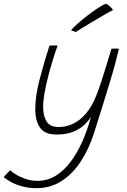

<svg xmlns="http://www.w3.org/2000/svg" viewBox="-117 -739 676 1024"><path d="M76.5 264.5Q34.5 264.5 -0.5 254.5Q-35.5 244.5 -60.2 230.8Q-85 217 -97 206Q-95.5 203.5 -91.5 199Q-87.5 194.5 -82.2 189Q-77 183.5 -71.8 178Q-66.5 172.5 -62.5 169Q-55 177 -33.8 190.5Q-12.5 204 18 214.8Q48.5 225.5 83 225.5Q136.5 225.5 181 197.8Q225.5 170 261 122Q296.5 74 323.5 12.5Q350.5 -49 368.5 -117Q358 -98.5 335.8 -76Q313.5 -53.5 276.2 -37.5Q239 -21.5 183.5 -21.5Q122.5 -21.5 96.8 -57.8Q71 -94 71 -157Q71 -226 94.2 -315.2Q117.5 -404.5 146.5 -495Q151 -496 159 -496.2Q167 -496.5 174.5 -496.5Q180 -496.5 184 -496.5Q188 -496.5 190 -495.5Q177.5 -460.5 164 -417Q150.5 -373.5 139 -328.2Q127.5 -283 120.2 -241.5Q113 -200 113 -168.5Q113 -122 131 -91.8Q149 -61.5 196 -61.5Q236.5 -61.5 274.2 -79.8Q312 -98 344.2 -136.8Q376.5 -175.5 399.5 -237Q410.5 -265.5 423.5 -305Q436.5 -344.5 448.2 -382.8Q460 -421 468 -448Q476 -475 477 -478.5Q481 -479.5 486.5 -479.8Q492 -480 497.5 -480Q512.5 -480 517 -478Q511 -451 499.5 -407.5Q486 -357.5 466.8 -293.8Q447.5 -230 426 -161.2Q404.5 -92.5 384 -28Q357.5 55 314.5 121.2Q271.5 187.5 212.2 226Q153 264.5 76.5 264.5ZM448.5 -719Q455 -716.5 462 -711Q469 -705.5 475.5 -698.8Q482 -692 486 -685.5Q478.5 -682.5 458.5 -671.2Q438.5 -660 412.5 -644.5Q386.5 -629 360.5 -613.5Q334.5 -598 314.8 -585.8Q295 -573.5 288 -568.5Q285.5 -569.5 281.8 -570.5Q278 -571.5 274.2 -572.8Q270.5 -574 267.2 -575.5Q264 -577 262 -578Q272.5 -591 297 -612.8Q321.5 -634.5 351 -657.2Q380.5 -680 407 -697.2Q433.5 -714.5 448.5 -719Z"/></svg>

Font: Grandstander Thin
Style: Italic
Weight: 100
Italic angle: -15°
Designer: Tyler Finck
Foundry: Etcetera Type Co
Version: Version 1.200